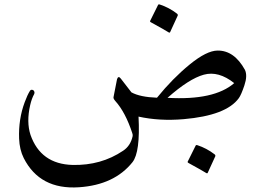

<svg xmlns="http://www.w3.org/2000/svg" viewBox="-20 -623 1253 873"><path d="M969.2 -393.1Q1044.9 -394 1093.8 -305.2Q1106 -278.8 1091.3 -235.1Q1076.7 -191.4 1065.9 -176.8Q1008.8 -97.7 814.5 -81.1Q705.1 -71.8 609.9 -92.8Q618.2 68.8 582.5 114.3Q500 217.8 338.9 228.5Q161.1 240.2 87.9 95.7Q68.8 57.6 66.9 7.3Q63.5 -81.1 92.3 -158.2Q104 -190.4 116.2 -210Q120.1 -215.8 126.5 -214.6Q132.8 -213.4 135.5 -207.8Q138.2 -202.1 135.7 -195.8Q124 -174.8 117.2 -145Q99.6 -68.4 118.7 -9.8Q165 123 310.1 127Q439.5 129.9 539.6 62.5Q573.2 40.5 583 -3.4Q584.5 -8.8 581.5 -17.6Q550.3 -112.8 504.4 -163.6Q494.6 -174.8 496.1 -181.2L512.2 -263.2Q518.1 -280.3 529.3 -265.6L577.6 -203.1Q616.7 -181.6 693.8 -178.7Q765.1 -266.6 842.3 -329.6Q919.4 -392.6 969.2 -393.1ZM1044.9 -245.1Q973.6 -301.8 906.7 -283.4Q839.8 -265.1 741.7 -178.2Q954.1 -166 1044.9 -245.1ZM698.7 -600.6Q700.7 -604.5 706.5 -602.5Q748.5 -588.9 784.7 -561Q789.6 -557.1 788.1 -552.2L753.4 -476.6Q751.5 -472.2 743.2 -478Q734.9 -483.9 665.5 -522Q661.1 -524.4 662.6 -527.8ZM869.6 39.1Q871.6 35.2 877.4 37.1Q919.4 50.8 955.6 78.6Q960.4 82.5 959 87.4L924.3 163.1Q922.4 167.5 914.1 161.6Q905.8 155.8 836.4 117.7Q832 115.2 833.5 111.8Z"/></svg>

Font: Amiri
Style: Slanted
Weight: 400
Italic angle: 9°
Designer: Khaled Hosny
Version: Version 000.107